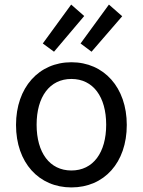

<svg xmlns="http://www.w3.org/2000/svg" viewBox="-20 -805 625 839"><path d="M534 -259C534 -94 435 14 292 14C150 14 50 -94 50 -259C50 -423 150 -533 292 -533C434 -533 534 -423 534 -259ZM444 -260C444 -382 387 -460 292 -460C197 -460 140 -382 140 -260C140 -138 197 -60 292 -60C387 -60 444 -138 444 -260ZM291 -785 348 -735 216 -579 167 -615ZM456 -785 514 -734 380 -579 332 -615Z"/></svg>

Font: Repo Regular
Style: Regular
Weight: 400
Designer: Stefan Peev
Foundry: Context Ltd
Version: Version 1.502